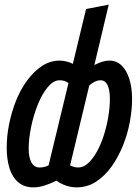

<svg xmlns="http://www.w3.org/2000/svg" viewBox="-20 -796 600 830"><path d="M125 14Q85 14 59 -8Q33 -30 21 -69Q9 -108 9 -158Q9 -208 19.5 -260Q30 -312 49.5 -361Q69 -410 98 -449Q127 -488 162 -511Q197 -534 239 -534Q251 -534 266.5 -530.5Q282 -527 295 -520L352 -757L450 -776L388 -515Q406 -524 421.5 -529Q437 -534 453 -534Q484 -534 506 -512.5Q528 -491 539.5 -453.5Q551 -416 551 -368Q551 -323 541.5 -270.5Q532 -218 512 -168Q492 -118 463 -77Q434 -36 396 -11Q358 14 310 14Q290 14 267.5 7Q245 0 224 -15Q198 -2 172.5 6Q147 14 125 14ZM151 -72Q160 -72 170 -74Q180 -76 190 -81L276 -437Q268 -443 258.5 -446Q249 -449 238 -449Q211 -449 186.5 -419.5Q162 -390 143.5 -344Q125 -298 114.5 -247Q104 -196 104 -153Q104 -115 116 -93.5Q128 -72 151 -72ZM318 -72Q341 -72 361 -90.5Q381 -109 398.5 -140Q416 -171 428.5 -210Q441 -249 448 -290.5Q455 -332 455 -369Q455 -407 445 -428Q435 -449 414 -449Q403 -449 392 -444Q381 -439 366 -427L283 -81Q291 -77 300 -74.5Q309 -72 318 -72Z"/></svg>

Font: Ubuntu Sans Mono Medium
Style: Italic
Weight: 500
Italic angle: -13.5°
Monospace: yes
Designer: Dalton Maag Ltd
Foundry: Dalton Maag Ltd
Version: Version 1.006